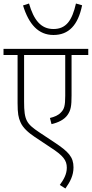

<svg xmlns="http://www.w3.org/2000/svg" viewBox="-20 -900 522 1092"><path d="M447 -870 412 -880C390 -783 356 -735 284 -735C212 -735 172 -787 145 -880L111 -869C144 -761 199 -701 284 -701C371 -701 424 -757 447 -870ZM482 -587V-622H0V-587H80V-314C80 -254 85 -231 96 -206C110 -172 144 -144 175 -123L265 -63C340 -15 360 12 360 54C360 91 342 122 320 152L352 172C379 134 398 98 398 52C398 -7 370 -37 290 -90L204 -147C131 -196 117 -215 117 -322V-587H351V-355C351 -298 345 -279 327 -261C312 -244 289 -235 264 -229L273 -194C312 -203 346 -220 364 -246C383 -273 387 -298 387 -357V-587Z"/></svg>

Font: Noto Sans Devanagari UI SemiCondensed ExtraLight
Style: Regular
Weight: 200
Width: 4
Designer: Jelle Bosma - Monotype Design Team
Foundry: Monotype Imaging Inc.
Version: Version 2.004